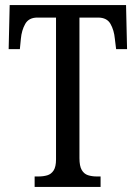

<svg xmlns="http://www.w3.org/2000/svg" viewBox="-20 -734 534 754"><path d="M116 0V-41H131Q150 -41 165.5 -45.5Q181 -50 190.5 -64.5Q200 -79 200 -108V-665H127Q93 -665 79 -640Q65 -615 62 -582L58 -541H14L18 -714H475L479 -541H436L431 -582Q428 -615 414 -640Q400 -665 365 -665H292V-113Q292 -82 301 -66.5Q310 -51 325.5 -46Q341 -41 360 -41H375V0Z"/></svg>

Font: Noto Serif ExtraCondensed
Style: Regular
Weight: 400
Width: 2
Designer: Monotype Design Team
Foundry: Monotype Imaging Inc.
Version: Version 2.013